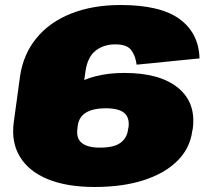

<svg xmlns="http://www.w3.org/2000/svg" viewBox="-20 -733 831 766"><path d="M60 -429Q73 -517 125.5 -581Q178 -645 264 -679Q350 -713 461 -713Q620 -713 696.5 -657Q773 -601 776 -500L525 -475Q521 -509 504 -532.5Q487 -556 440 -556Q393 -556 361 -530.5Q329 -505 321 -448L292 -246H35ZM358 13Q247 13 171 -18Q95 -49 59.5 -107.5Q24 -166 35 -246H177Q190 -338 270.5 -390Q351 -442 476 -442Q618 -442 690.5 -382.5Q763 -323 749 -219L747 -210Q738 -141 687.5 -91Q637 -41 553 -14Q469 13 358 13ZM379 -144Q435 -144 461 -163.5Q487 -183 491 -217L493 -227Q497 -265 475 -283Q453 -301 402 -301Q352 -301 323.5 -284Q295 -267 290 -231L289 -221Q283 -182 306 -163Q329 -144 379 -144Z"/></svg>

Font: Pathway Extreme 28pt Black
Style: Italic
Weight: 900
Italic angle: -8°
Designer: Eduardo Rodriguez Tunni
Foundry: Eduardo Rodriguez Tunni
Version: Version 1.001;gftools[0.9.26]